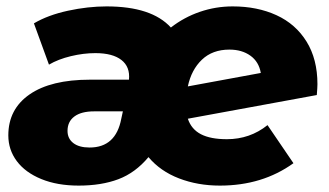

<svg xmlns="http://www.w3.org/2000/svg" viewBox="-20 -571 1029 600"><path d="M972 -308Q972 -298 970 -274L567 -200Q578 -167 608 -151.5Q638 -136 689 -136Q761 -136 816 -180L897 -61Q800 9 667 9Q598 9 539.5 -13.5Q481 -36 444 -80Q403 -31 350 -11Q297 9 226 9Q159 9 109 -11.5Q59 -32 32.5 -67.5Q6 -103 6 -148Q6 -230 72.5 -276Q139 -322 261 -322H383Q387 -362 359.5 -383.5Q332 -405 278 -405Q241 -405 201.5 -395.5Q162 -386 133 -369L86 -498Q130 -524 192.5 -537.5Q255 -551 313 -551Q454 -551 514 -485Q555 -517 604.5 -534Q654 -551 707 -551Q784 -551 844 -523.5Q904 -496 938 -441Q972 -386 972 -308ZM567 -301 795 -343Q789 -378 762.5 -397Q736 -416 697 -416Q644 -416 611 -384.5Q578 -353 567 -301ZM359 -200 364 -223H274Q234 -223 212.5 -207Q191 -191 191 -162Q191 -138 209 -124Q227 -110 260 -110Q342 -110 359 -200Z"/></svg>

Font: Montserrat Alternates ExtraBold
Style: Italic
Weight: 800
Italic angle: -11.3°
Designer: Julieta Ulanovsky
Foundry: Julieta Ulanovsky
Version: Version 7.200